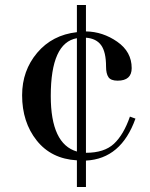

<svg xmlns="http://www.w3.org/2000/svg" viewBox="-20 -627 596 764"><path d="M286 117V11Q184 5 126 -68Q68 -141 68 -248Q68 -346 128 -417Q188 -488 286 -499V-607H322V-502Q389 -501 446.5 -461Q504 -421 504 -356Q504 -306 448 -306Q421 -306 411.5 -320Q402 -334 402 -362Q402 -420 382.5 -447Q363 -474 322 -477V-19Q395 -19 433.5 -55Q472 -91 497 -163L519 -155Q462 5 322 12V117ZM286 -24V-475Q182 -457 182 -245Q182 -54 286 -24Z"/></svg>

Font: Justus
Style: Oldstyle
Weight: 500
Version: Version 001.000